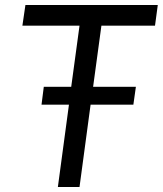

<svg xmlns="http://www.w3.org/2000/svg" viewBox="-20 -743 647 763"><path d="M596 -641 607 -723H81L69 -641H296L263 -398H154L145 -327H254L210 0H296L340 -327H510L520 -398H350L383 -641Z"/></svg>

Font: United Sans
Style: Italic
Weight: 400
Italic angle: -8°
Designer: Pablo Impallari, Rodrigo Fuenzalida (Modified by Dan O. Williams)
Version: Version 1.000;PS 001.000;hotconv 1.0.88;makeotf.lib2.5.64775